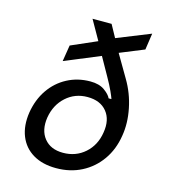

<svg xmlns="http://www.w3.org/2000/svg" viewBox="-111 -824 821 924"><g transform="rotate(15 300.0 -362.5)"><path d="M253 10Q185 10 138 -18Q91 -46 70.5 -97Q50 -148 60 -215Q71 -282 105 -331.5Q139 -381 191 -408.5Q243 -436 306 -436Q350 -436 376.5 -417Q403 -398 411 -380H425Q422 -390 410 -416.5Q398 -443 377 -480L327 -569L151 -496L164 -577L292 -633L237 -730H332L366 -668L533 -735L521 -653L401 -604L466 -493Q503 -431 517.5 -359Q532 -287 521 -223Q510 -153 473 -100.5Q436 -48 379.5 -19Q323 10 253 10ZM266 -70Q330 -70 375 -110Q420 -150 430 -215Q441 -280 408.5 -320Q376 -360 312 -360Q250 -360 205.5 -320Q161 -280 150 -215Q140 -150 172 -110Q204 -70 266 -70Z"/></g></svg>

Font: JetBrains Mono NL
Style: Italic
Weight: 400
Italic angle: -9°
Monospace: yes
Designer: Philipp Nurullin, Konstantin Bulenkov
Foundry: JetBrains
Version: Version 2.305; ttfautohint (v1.8.4.7-5d5b)